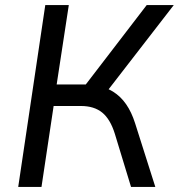

<svg xmlns="http://www.w3.org/2000/svg" viewBox="-20 -739 707 759"><path d="M52 0 159 -719H252L204 -405H329L306 -388L560 -719H667L397 -370L358 -400Q396 -396 426.5 -377Q457 -358 478.5 -327Q500 -296 514 -252L594 0H498L434 -210Q416 -268 384 -294Q352 -320 300 -320H192L144 0Z"/></svg>

Font: Nunitoga
Style: Medium Italic
Weight: 500
Italic angle: -9°
Designer: Vernon Adams
Foundry: Vernon Adams
Version: Version 1.0